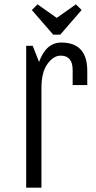

<svg xmlns="http://www.w3.org/2000/svg" viewBox="-20 -860 440 880"><path d="M170 0H100V-650H130L159 -576Q191 -665 261 -665Q380 -665 380 -535V-470H313V-539Q313 -605 258 -605Q225 -605 197.5 -567Q170 -529 170 -457ZM240 -778 328 -840 354 -814 256 -701H224L126 -814L152 -840Z"/></svg>

Font: Unica One
Style: Regular
Weight: 400
Designer: Eduardo Rodriguez Tunni
Foundry: Eduardo Rodriguez Tunni
Version: Version 1.001